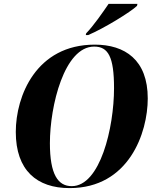

<svg xmlns="http://www.w3.org/2000/svg" viewBox="-20 -954 800 985"><path d="M422 -783 420 -774H432C513 -808 651 -893 683 -924L685 -934H537C507 -890 459 -821 422 -783ZM337 11C641 11 738 -272 738 -449C738 -647 621 -725 466 -725C166 -725 61 -462 61 -277C61 -80 169 11 337 11ZM348 1C277 1 236 -60 236 -219C236 -411 310 -715 463 -715C535 -715 565 -663 565 -502C565 -299 494 1 348 1Z"/></svg>

Font: Noto Serif Display SemiCondensed ExtraBold
Style: Italic
Weight: 800
Width: 4
Italic angle: -12°
Designer: Monotype Design Team
Foundry: Monotype Imaging Inc.
Version: Version 2.009